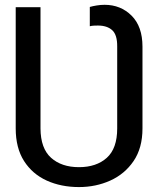

<svg xmlns="http://www.w3.org/2000/svg" viewBox="-20 -757 647 787"><path d="M303.7 9.8Q230.5 9.8 171.6 -16.8Q112.8 -43.5 78.6 -96.9Q44.4 -150.4 44.4 -230.5V-727.5H146V-230.5Q146.5 -148.4 189.5 -110.1Q232.4 -71.8 303.7 -71.8Q375 -71.8 417.7 -110.1Q460.4 -148.4 460.4 -230.5V-565.9Q460.9 -614.3 439.9 -633.3Q418.9 -652.3 381.3 -652.3Q375 -652.3 365 -651.9Q355 -651.4 348.1 -649.4V-728.5Q359.9 -731.9 376.2 -734.6Q392.6 -737.3 408.7 -737.3Q474.6 -737.3 519.3 -692.9Q564 -648.4 564 -565.9V-230.5Q564 -150.4 527.6 -96.9Q491.2 -43.5 431.9 -16.8Q372.6 9.8 303.7 9.8Z"/></svg>

Font: Inter 28pt
Style: Regular
Weight: 400
Designer: Rasmus Andersson
Foundry: rsms
Version: Version 4.001;git-66647c0bb